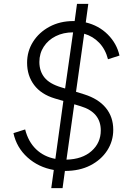

<svg xmlns="http://www.w3.org/2000/svg" viewBox="-20 -865 684 985"><path d="M243 100 256 7Q177 -7 121 -57.5Q65 -108 49 -182L109 -201Q125 -138 165 -99.5Q205 -61 264 -50L305 -347L261 -360Q191 -381 155 -429Q119 -477 119 -543Q119 -602 149.5 -650.5Q180 -699 234 -728Q288 -757 357 -757Q360 -757 363 -757L375 -845H433L420 -750Q487 -734 533 -688Q579 -642 593 -580L534 -561Q521 -612 489 -645.5Q457 -679 412 -692L370 -394L412 -381Q485 -358 523 -311.5Q561 -265 561 -199Q561 -141 530 -93Q499 -45 443.5 -16.5Q388 12 313 12L301 100ZM294 -417 314 -411 355 -699Q305 -699 266 -679.5Q227 -660 204.5 -625.5Q182 -591 182 -547Q182 -500 208 -467.5Q234 -435 294 -417ZM394 -320 361 -330 321 -46Q402 -48 449.5 -90Q497 -132 497 -196Q497 -289 394 -320Z"/></svg>

Font: Plus Jakarta Sans Light
Style: Italic
Weight: 300
Italic angle: -8°
Designer: Gumpita Rahayu
Foundry: Tokotype
Version: Version 2.071; ttfautohint (v1.8.4.7-5d5b);gftools[0.9.29]